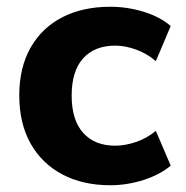

<svg xmlns="http://www.w3.org/2000/svg" viewBox="-20 -537 549 568"><path d="M306 11Q225 11 164.5 -21Q104 -53 70.5 -112.5Q37 -172 37 -255Q37 -337 70.5 -396Q104 -455 164.5 -486Q225 -517 306 -517Q357 -517 405.5 -502Q454 -487 485 -460L441 -356Q416 -378 383.5 -390Q351 -402 321 -402Q260 -402 226 -364.5Q192 -327 192 -254Q192 -182 226 -144Q260 -106 321 -106Q350 -106 382.5 -117Q415 -128 441 -150L485 -47Q453 -20 404.5 -4.5Q356 11 306 11Z"/></svg>

Font: Mulish ExtraBold
Style: Regular
Weight: 800
Designer: Vernon Adams
Foundry: Vernon Adams
Version: Version 3.603; ttfautohint (v1.8.3)